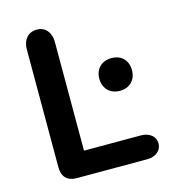

<svg xmlns="http://www.w3.org/2000/svg" viewBox="-102 -757 751 840"><g transform="rotate(-15 273.0 -336.5)"><path d="M142 0H462C498 0 527 -20 527 -55C527 -88 498 -108 462 -108H204V-601C204 -642 181 -673 141 -673C100 -673 77 -642 77 -601V-65C77 -24 100 0 142 0ZM424 -320C470 -320 498 -351 498 -394C498 -438 470 -468 424 -468C379 -468 350 -438 350 -394C350 -351 379 -320 424 -320Z"/></g></svg>

Font: SN Pro SemiBold
Style: Regular
Weight: 600
Designer: Tobias Whetton
Foundry: Supernotes
Version: Version 1.003;Glyphs 3.3 (3324)